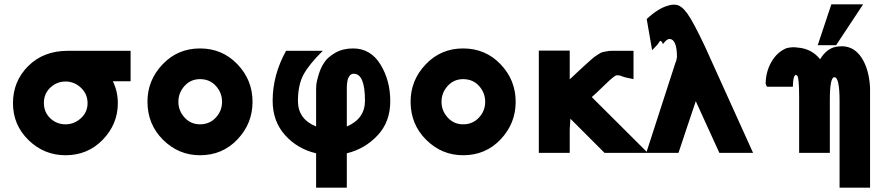

<svg xmlns="http://www.w3.org/2000/svg" viewBox="-20 -707 4096 888"><path d="M294 -472H584V-331H502Q525 -284 525 -230Q525 -133 455.5 -61Q386 11 283 11Q184 11 112 -59Q40 -129 40 -230Q40 -331 110.5 -401.5Q181 -472 294 -472ZM283 -132Q323 -132 354 -160Q385 -188 385 -230Q385 -272 354.5 -301Q324 -330 283 -330Q243 -330 213 -302Q183 -274 183 -231Q183 -188 212.5 -160Q242 -132 283 -132Z M662 -237Q662 -336 732 -409.5Q802 -483 905 -483Q1008 -483 1078 -410Q1148 -337 1148 -236Q1148 -136 1078.5 -62.5Q1009 11 905 11Q806 11 734 -60.5Q662 -132 662 -237ZM805 -236Q805 -195 833.5 -163.5Q862 -132 905 -132Q949 -132 978 -163Q1007 -194 1007 -236Q1007 -278 978.5 -309.5Q950 -341 905 -341Q862 -341 833.5 -309.5Q805 -278 805 -236Z M1241 -241Q1241 -360 1303 -472H1473Q1409 -409 1383.5 -361.5Q1358 -314 1358 -240Q1358 -156 1442 -122V-295Q1442 -303 1443 -316Q1444 -329 1453.5 -361Q1463 -393 1479.5 -418Q1496 -443 1531 -463Q1566 -483 1613 -483Q1694 -483 1739.5 -409Q1785 -335 1785 -239Q1785 -143 1726 -80.5Q1667 -18 1584 2V161H1442V2Q1356 -18 1298.5 -82Q1241 -146 1241 -241ZM1584 -122Q1668 -158 1668 -241Q1668 -366 1616 -366Q1610 -366 1605 -363.5Q1600 -361 1596.5 -356Q1593 -351 1590.5 -345.5Q1588 -340 1587 -333Q1586 -326 1585 -320Q1584 -314 1584 -307Q1584 -300 1584 -295.5Q1584 -291 1584 -286V-282Z M1879 -237Q1879 -336 1949 -409.5Q2019 -483 2122 -483Q2225 -483 2295 -410Q2365 -337 2365 -236Q2365 -136 2295.5 -62.5Q2226 11 2122 11Q2023 11 1951 -60.5Q1879 -132 1879 -237ZM2022 -236Q2022 -195 2050.5 -163.5Q2079 -132 2122 -132Q2166 -132 2195 -163Q2224 -194 2224 -236Q2224 -278 2195.5 -309.5Q2167 -341 2122 -341Q2079 -341 2050.5 -309.5Q2022 -278 2022 -236Z M2472 0V-473H2615V-340Q2631 -355 2654 -376.5Q2677 -398 2686.5 -406.5Q2696 -415 2711 -428.5Q2726 -442 2733 -446.5Q2740 -451 2750.5 -458Q2761 -465 2769.5 -466.5Q2778 -468 2788 -470Q2798 -472 2810 -472H2910V-341Q2889 -345 2875 -348.5Q2861 -352 2856 -354.5Q2851 -357 2845.5 -358Q2840 -359 2833 -359Q2826 -358 2814 -348Q2803 -340 2772 -309.5Q2741 -279 2717 -258L2976 0H2776L2618 -158L2615 -108V0Z M2969 0 3103 -414 3109 -430H3108Q3111 -440 3111 -442Q3111 -526 3076 -527Q3064 -527 3046 -503Q3041 -518 3033 -518Q3029 -512 3025 -507Q3021 -502 3020 -500L3021 -501Q3020 -500 3013.5 -493Q3007 -486 3001 -480L2996 -475L2971 -619Q3025 -669 3070 -681Q3089 -687 3105 -685Q3131 -683 3158.5 -645Q3186 -607 3239 -495L3463 0H3307L3198 -239Q3193 -224 3163 -135Q3133 -46 3118 0Z M3762 -498 3825 -687H3972L3847 -498ZM3527 -306Q3523 -316 3521 -320Q3522 -376 3548 -421Q3574 -466 3617 -484Q3644 -491 3669 -487Q3734 -482 3773 -433Q3802 -481 3844 -490Q3856 -493 3877 -493Q3932 -491 3965.5 -439Q3999 -387 4004 -303V161H3863V-240Q3863 -350 3839 -350Q3818 -350 3818 -245V0H3676V-260Q3676 -309 3673.5 -330Q3671 -351 3669 -354.5Q3667 -358 3660 -361Q3657 -361 3657 -358Q3648 -352 3647 -306Z"/></svg>

Font: Coval
Style: Heavy
Weight: 900
Foundry: Context Ltd
Version: Version 001.000